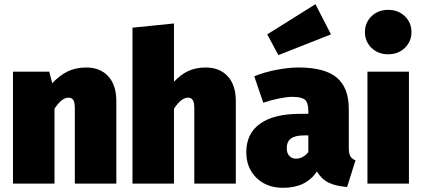

<svg xmlns="http://www.w3.org/2000/svg" viewBox="-20 -876 2013 916"><path d="M535 -394V0H337V-358Q337 -388 329.5 -399Q322 -410 307 -410Q274 -410 240 -357V0H42V-534H215L229 -479Q266 -518 304.5 -536Q343 -554 391 -554Q458 -554 496.5 -512Q535 -470 535 -394Z M1105 -394V0H907V-358Q907 -388 899.5 -399Q892 -410 877 -410Q844 -410 810 -357V0H612V-744L810 -764V-486Q844 -522 880 -538Q916 -554 961 -554Q1028 -554 1066.5 -512Q1105 -470 1105 -394Z M1676 -111 1636 16Q1582 12 1548 -4.5Q1514 -21 1492 -58Q1440 20 1331 20Q1252 20 1203.5 -27.5Q1155 -75 1155 -150Q1155 -239 1221 -286Q1287 -333 1413 -333H1451V-346Q1451 -386 1435 -400Q1419 -414 1374 -414Q1350 -414 1312.5 -406.5Q1275 -399 1236 -386L1193 -512Q1242 -532 1299.5 -543Q1357 -554 1404 -554Q1530 -554 1587 -505.5Q1644 -457 1644 -357V-173Q1644 -145 1651 -131.5Q1658 -118 1676 -111ZM1451 -151V-230H1430Q1388 -230 1368 -215Q1348 -200 1348 -169Q1348 -146 1360 -132.5Q1372 -119 1392 -119Q1410 -119 1425.5 -128Q1441 -137 1451 -151ZM1559 -712 1308 -613 1255 -712 1485 -856Z M1931 0H1733V-534H1931ZM1943 -723Q1943 -678 1911.5 -647.5Q1880 -617 1832 -617Q1784 -617 1752.5 -647.5Q1721 -678 1721 -723Q1721 -768 1752.5 -798.5Q1784 -829 1832 -829Q1880 -829 1911.5 -798.5Q1943 -768 1943 -723Z"/></svg>

Font: FiraGO Heavy
Style: Regular
Weight: 900
Designer: bBox Type
Foundry: bBox Type GmbH
Version: Version 1.001